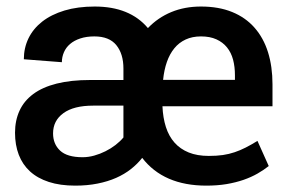

<svg xmlns="http://www.w3.org/2000/svg" viewBox="-20 -558 884 588"><path d="M612 10.5Q481 10.5 415.5 -74.5Q401 -56 381 -40.2Q361 -24.5 335.5 -13.2Q310 -2 278.8 4.2Q247.5 10.5 210.5 10.5Q164 10.5 129.5 -0.8Q95 -12 72 -33Q49 -54 37.5 -84Q26 -114 26 -151.5Q26 -189 39.8 -219Q53.5 -249 81.8 -270Q110 -291 153.5 -302Q197 -313 256.5 -313H358V-348Q358 -393 336.2 -419.8Q314.5 -446.5 269 -446.5Q244.5 -446.5 225.8 -440.2Q207 -434 194.5 -423.2Q182 -412.5 175.8 -398Q169.5 -383.5 169.5 -367.5L53 -376.5Q53 -411 67.2 -440.5Q81.5 -470 109.2 -491.8Q137 -513.5 177.5 -525.8Q218 -538 270 -538Q377.5 -538 433 -472Q463.5 -504 504.5 -521Q545.5 -538 595.5 -538Q650 -538 691 -521.2Q732 -504.5 759.5 -473.2Q787 -442 800.8 -398Q814.5 -354 814.5 -300V-232.5H477.5Q479 -197.5 488 -169.2Q497 -141 514.5 -121.2Q532 -101.5 558 -91Q584 -80.5 619.5 -80.5Q643.5 -80.5 662.5 -83.2Q681.5 -86 698.5 -91.8Q715.5 -97.5 732.2 -106Q749 -114.5 768.5 -126.5L803 -49.5Q788 -37.5 768.8 -26.5Q749.5 -15.5 725.8 -7.2Q702 1 673.8 5.8Q645.5 10.5 612 10.5ZM699.5 -313.5V-327.5Q699.5 -353.5 693.8 -375.2Q688 -397 675.2 -412.8Q662.5 -428.5 642.8 -437.5Q623 -446.5 595.5 -446.5Q569 -446.5 548.5 -437Q528 -427.5 513.8 -410Q499.5 -392.5 491 -368Q482.5 -343.5 479.5 -313.5ZM233 -76.5Q250.5 -76.5 268.5 -81.5Q286.5 -86.5 303 -94.8Q319.5 -103 333.8 -114Q348 -125 358 -137V-234.5H265Q206 -234.5 174.2 -211.5Q142.5 -188.5 142.5 -149.5Q142.5 -117 164 -96.8Q185.5 -76.5 233 -76.5Z"/></svg>

Font: Roberto Sans Medium
Style: Regular
Weight: 500
Designer: Google (font) & Cristiano Sobral (main changes)
Version: Version 1.000;October 12, 2021;FontCreator 14.0.0.2814 64-bi